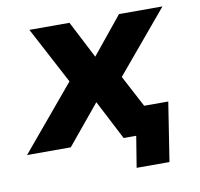

<svg xmlns="http://www.w3.org/2000/svg" viewBox="-106 -577 815 783"><g transform="rotate(-10 301.5 -186.0)"><path d="M398 129 419 0H375L393 -115H572L534 129ZM-33 0 214 -295 219 -210 65 -501H231L314 -340H305L436 -501H616L373 -211L376 -297L533 0H367L278 -172H290L148 0Z"/></g></svg>

Font: Nunito Sans 8pt ExtraBold
Style: Italic
Weight: 800
Italic angle: -9°
Version: Version 3.101;gftools[0.9.27]